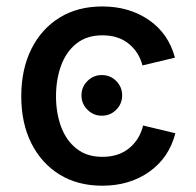

<svg xmlns="http://www.w3.org/2000/svg" viewBox="-20 -573 617 604"><path d="M301.8 11.2Q224.6 11.2 167.5 -23.9Q110.4 -59.1 78.6 -122.3Q46.9 -185.5 46.9 -270Q46.9 -355 78.6 -418.7Q110.4 -482.4 167.5 -517.6Q224.6 -552.7 301.8 -552.7Q386.7 -552.7 448.5 -510Q510.3 -467.3 530.3 -391.6L428.2 -367.2Q417 -409.7 384.5 -435.8Q352.1 -461.9 302.2 -461.9Q252.9 -461.9 220.5 -436Q188 -410.2 172.1 -366.5Q156.2 -322.8 156.2 -270Q156.2 -217.8 172.1 -174.6Q188 -131.3 220.5 -105.5Q252.9 -79.6 302.2 -79.6Q353 -79.6 386.2 -106.7Q419.4 -133.8 430.2 -178.2L531.7 -153.8Q511.7 -76.7 449.7 -32.7Q387.7 11.2 301.8 11.2ZM300.3 -209Q273.9 -209 255.1 -227.8Q236.3 -246.6 236.3 -272.9Q236.3 -299.3 255.1 -318.1Q273.9 -336.9 300.3 -336.9Q327.1 -336.9 345.7 -318.1Q364.3 -299.3 364.3 -272.9Q364.3 -246.6 345.7 -227.8Q327.1 -209 300.3 -209Z"/></svg>

Font: Inter Medium
Style: Regular
Weight: 500
Designer: Rasmus Andersson
Foundry: rsms
Version: Version 4.001;git-9221beed3